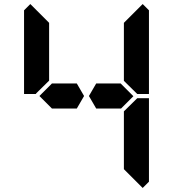

<svg xmlns="http://www.w3.org/2000/svg" viewBox="-20 -975 856 950"><path d="M161 -515 157 -510H99V-924L130 -955L223 -862V-698V-590V-576ZM577 -562 640 -499 579 -438H551H515H456L420 -500L456 -562H515H552ZM655 -485 659 -489H717V-76L686 -45L593 -138V-144V-302V-396V-424ZM686 -955 717 -924V-510H659L655 -514L593 -575V-586V-698V-856V-862ZM360 -562 396 -500 360 -438H301H264H237L175 -500L237 -562H264H301Z"/></svg>

Font: DSEG14 Classic
Style: Bold
Weight: 700
Designer: Keshikan(Twitter:@keshinomi_88pro)
Version: Version 0.46